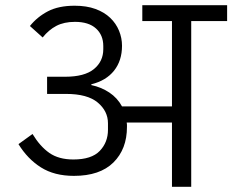

<svg xmlns="http://www.w3.org/2000/svg" viewBox="-20 -718 893 738"><path d="M264 -42Q189 -42 137.5 -74.5Q86 -107 51 -164L105 -203Q134 -155 170 -130Q206 -105 262 -105Q332 -105 363.5 -138Q395 -171 395 -219V-244Q395 -291 355.5 -324Q316 -357 234 -357H161V-423H230Q305 -423 341 -452.5Q377 -482 377 -529V-541Q377 -583 349 -608.5Q321 -634 268 -634Q226 -634 196.5 -618.5Q167 -603 144 -574L95 -618Q123 -653 164 -674.5Q205 -696 267 -696Q313 -696 347 -683.5Q381 -671 403.5 -649.5Q426 -628 437.5 -600Q449 -572 449 -542Q449 -485 418.5 -446.5Q388 -408 331 -394V-391Q369 -383 400 -362.5Q431 -342 449 -309H641V-637H527V-698H853V-637H715V0H641V-247H467Q468 -243 468 -239Q468 -235 468 -230Q468 -145 416 -93.5Q364 -42 264 -42Z"/></svg>

Font: IBM Plex Sans Devanagari
Style: Regular
Weight: 400
Designer: Mike Abbink, Paul van der Laan, Pieter van Rosmalen, Erin McLaughlin
Foundry: Bold Monday
Version: Version 1.1